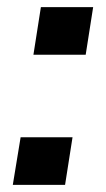

<svg xmlns="http://www.w3.org/2000/svg" viewBox="-20 -520 298 540"><path d="M74 -366 95 -500H242L221 -366ZM16 0 38 -134H184L163 0Z"/></svg>

Font: Nunito Sans 7pt Condensed
Style: Bold Italic
Weight: 700
Width: 3
Italic angle: -9°
Designer: Vernon Adams
Foundry: Vernon Adams
Version: Version 3.101;gftools[0.9.27]